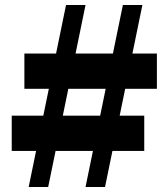

<svg xmlns="http://www.w3.org/2000/svg" viewBox="-20 -750 675 770"><path d="M323 0 472.8 -730H551L401.2 0ZM27 -144.8V-286.2H558.5V-144.8ZM95 0 244.8 -730H323L173.2 0ZM77.8 -393.8V-535.2H609.2V-393.8Z"/></svg>

Font: Savate ExtraLight
Style: Regular
Weight: 200
Designer: Max Esnée
Foundry: Plomb Type
Version: Version 2.000